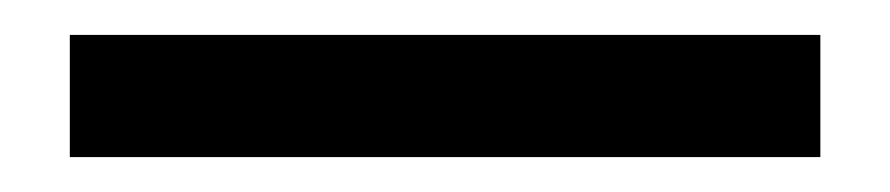

<svg xmlns="http://www.w3.org/2000/svg" viewBox="-20 -5 510 110"><path d="M20 15H450V85H20Z"/></svg>

Font: Orienta
Style: Regular
Weight: 400
Designer: Eduardo Rodriguez Tunni
Foundry: Eduardo Rodriguez Tunni
Version: Version 1.001